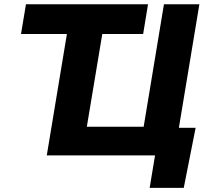

<svg xmlns="http://www.w3.org/2000/svg" viewBox="-20 -748 1002 924"><path d="M81.1 -584.5 105 -727.5H692.4L668.9 -584.5ZM818.8 0H205.1L325.7 -727.5H496.1L397.9 -138.2H671.4L769 -727.5H939.5ZM700.2 156.2 726.1 0H681.6L704.1 -132.8H921.4L864.3 156.2Z"/></svg>

Font: Inter 20pt ExtraBold
Style: Italic
Weight: 800
Italic angle: -9.3988°
Version: Version 4.001;git-66647c0bb